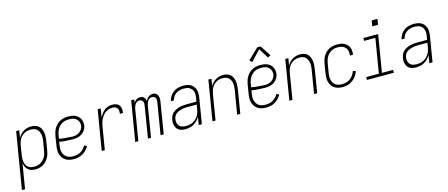

<svg xmlns="http://www.w3.org/2000/svg" viewBox="-79 -1475 5634 2412"><g transform="rotate(-15 2738.5 -268.5)"><path d="M-23 215 99 -520H139L124 -426Q136 -449 155 -469Q174 -489 197 -503Q220 -517 245.5 -522.5Q271 -528 296 -528Q322 -528 347.5 -521Q373 -514 391.5 -497.5Q410 -481 420.5 -458.5Q431 -436 435.5 -410.5Q440 -385 438.5 -358Q437 -331 433 -305L413 -185Q409 -160 401.5 -136Q394 -112 381 -89.5Q368 -67 349 -47.5Q330 -28 307.5 -15.5Q285 -3 260 2.5Q235 8 210 8Q184 8 158.5 1Q133 -6 115 -22.5Q97 -39 86.5 -62Q76 -85 72 -110L18 215ZM203 -29Q223 -29 244.5 -33.5Q266 -38 285 -48.5Q304 -59 320 -75Q336 -91 347 -110Q358 -129 364 -149.5Q370 -170 374 -191L394 -311Q397 -333 398 -354.5Q399 -376 395 -397Q391 -418 381.5 -436.5Q372 -455 356.5 -468Q341 -481 320 -486Q299 -491 277 -491Q257 -491 236.5 -487Q216 -483 197 -472.5Q178 -462 162 -446.5Q146 -431 135 -412.5Q124 -394 118 -373.5Q112 -353 108 -333L89 -213Q85 -191 84 -169Q83 -147 86.5 -126Q90 -105 99 -86Q108 -67 123.5 -53.5Q139 -40 160 -34.5Q181 -29 203 -29Z M713 8Q684 8 656 2.5Q628 -3 605 -17.5Q582 -32 566 -54Q550 -76 542.5 -102.5Q535 -129 535.5 -157.5Q536 -186 541 -215L560 -335Q565 -361 573 -386Q581 -411 595.5 -434Q610 -457 630.5 -476Q651 -495 675.5 -507Q700 -519 725.5 -523.5Q751 -528 777 -528Q801 -528 824 -524.5Q847 -521 867.5 -511.5Q888 -502 904.5 -487Q921 -472 930.5 -452Q940 -432 943.5 -409Q947 -386 943 -363Q939 -334 921 -308Q903 -282 877.5 -265Q852 -248 822.5 -242Q793 -236 765 -236Q742 -236 719.5 -237.5Q697 -239 674.5 -240Q652 -241 630 -243Q608 -245 587 -251L580 -209Q576 -186 575.5 -163Q575 -140 580.5 -119Q586 -98 598 -80Q610 -62 628 -50Q646 -38 668 -33.5Q690 -29 713 -29Q737 -29 761.5 -34Q786 -39 808 -52Q830 -65 848 -84Q866 -103 878 -125L911 -108Q896 -82 874.5 -59Q853 -36 826.5 -20.5Q800 -5 771 1.5Q742 8 713 8ZM770 -270Q792 -270 814 -275.5Q836 -281 855 -294Q874 -307 887 -327Q900 -347 904 -368Q907 -386 904 -403.5Q901 -421 893.5 -435.5Q886 -450 873.5 -461.5Q861 -473 845.5 -479.5Q830 -486 812.5 -488.5Q795 -491 777 -491Q756 -491 734.5 -487.5Q713 -484 693 -473.5Q673 -463 656.5 -447Q640 -431 628.5 -411.5Q617 -392 610 -371Q603 -350 600 -329L593 -288Q614 -282 636 -279.5Q658 -277 680.5 -276Q703 -275 725.5 -272.5Q748 -270 770 -270Z M1073 0 1159 -520H1199L1180 -405Q1192 -430 1208.5 -453Q1225 -476 1247 -493.5Q1269 -511 1295.5 -519.5Q1322 -528 1348 -528Q1374 -528 1399 -520Q1424 -512 1439 -492Q1454 -472 1456.5 -445.5Q1459 -419 1454 -392H1414Q1417 -411 1416 -430Q1415 -449 1405 -463.5Q1395 -478 1378 -484.5Q1361 -491 1341 -491Q1318 -491 1294 -484Q1270 -477 1250 -462Q1230 -447 1214.5 -426.5Q1199 -406 1188.5 -383.5Q1178 -361 1171.5 -337.5Q1165 -314 1161 -291L1113 0Z M1509 0 1595 -520H1635L1628 -477Q1635 -488 1644 -498Q1653 -508 1664 -515Q1675 -522 1687.5 -525Q1700 -528 1712 -528Q1727 -528 1740 -523.5Q1753 -519 1762.5 -509Q1772 -499 1777 -486Q1782 -473 1783 -458Q1789 -473 1798.5 -486Q1808 -499 1820 -508.5Q1832 -518 1847 -523Q1862 -528 1877 -528Q1891 -528 1904.5 -523.5Q1918 -519 1927 -509.5Q1936 -500 1941 -487Q1946 -474 1948 -460Q1950 -446 1949 -431.5Q1948 -417 1945 -403L1879 0H1838L1906 -410Q1909 -424 1908.5 -438.5Q1908 -453 1902.5 -465Q1897 -477 1884.5 -484Q1872 -491 1858 -491Q1847 -491 1836.5 -487.5Q1826 -484 1817 -476.5Q1808 -469 1801.5 -459Q1795 -449 1791 -438.5Q1787 -428 1784 -417.5Q1781 -407 1779 -396L1714 0H1674L1741 -410Q1744 -424 1743.5 -438.5Q1743 -453 1737.5 -465Q1732 -477 1720 -484Q1708 -491 1693 -491Q1683 -491 1672 -487.5Q1661 -484 1652 -476.5Q1643 -469 1637 -459Q1631 -449 1626.5 -438.5Q1622 -428 1619 -417.5Q1616 -407 1615 -396L1549 0Z M2160 8Q2139 8 2118.5 4.5Q2098 1 2081 -9Q2064 -19 2052 -34.5Q2040 -50 2034 -69Q2028 -88 2027 -108.5Q2026 -129 2030 -150Q2034 -174 2044.5 -197Q2055 -220 2074.5 -237Q2094 -254 2117.5 -264.5Q2141 -275 2164.5 -281Q2188 -287 2212 -289Q2236 -291 2260 -291H2382L2390 -339Q2394 -359 2394 -378.5Q2394 -398 2389 -416Q2384 -434 2373 -449Q2362 -464 2346 -474Q2330 -484 2311 -487.5Q2292 -491 2272 -491Q2247 -491 2221 -485.5Q2195 -480 2172 -465Q2149 -450 2133.5 -427Q2118 -404 2113 -379H2074Q2080 -411 2098.5 -441Q2117 -471 2145.5 -491.5Q2174 -512 2207 -520Q2240 -528 2272 -528Q2298 -528 2323 -523.5Q2348 -519 2369 -506.5Q2390 -494 2404.5 -475Q2419 -456 2426.5 -433Q2434 -410 2434 -384.5Q2434 -359 2430 -333L2375 0H2334L2351 -103Q2337 -77 2316 -55Q2295 -33 2269.5 -18.5Q2244 -4 2215.5 2Q2187 8 2160 8ZM2178 -29Q2200 -29 2222.5 -33Q2245 -37 2266 -47.5Q2287 -58 2305 -74.5Q2323 -91 2336 -110.5Q2349 -130 2356 -152Q2363 -174 2367 -196L2376 -255H2260Q2241 -255 2222 -253.5Q2203 -252 2183.5 -247.5Q2164 -243 2145 -236Q2126 -229 2109.5 -216.5Q2093 -204 2083 -186Q2073 -168 2070 -149Q2066 -124 2070.5 -100Q2075 -76 2090.5 -59Q2106 -42 2129.5 -35.5Q2153 -29 2178 -29Z M2513 0 2599 -520H2639L2624 -427Q2636 -450 2654 -469.5Q2672 -489 2694.5 -502.5Q2717 -516 2742 -522Q2767 -528 2792 -528Q2818 -528 2843 -521Q2868 -514 2886 -497Q2904 -480 2914 -457Q2924 -434 2928 -409Q2932 -384 2930.5 -357.5Q2929 -331 2925 -305L2875 0H2834L2886 -311Q2889 -332 2890 -354Q2891 -376 2887.5 -396.5Q2884 -417 2875 -435.5Q2866 -454 2851 -467Q2836 -480 2815.5 -485.5Q2795 -491 2773 -491Q2753 -491 2733 -486.5Q2713 -482 2694 -471.5Q2675 -461 2660 -445.5Q2645 -430 2634.5 -411.5Q2624 -393 2618 -373Q2612 -353 2608 -333L2553 0Z M3213 8Q3184 8 3156 2.5Q3128 -3 3105 -17.5Q3082 -32 3066 -54Q3050 -76 3042.5 -102.5Q3035 -129 3035.5 -157.5Q3036 -186 3041 -215L3060 -335Q3065 -361 3073 -386Q3081 -411 3095.5 -434Q3110 -457 3130.5 -476Q3151 -495 3175.5 -507Q3200 -519 3225.5 -523.5Q3251 -528 3277 -528Q3301 -528 3324 -524.5Q3347 -521 3367.5 -511.5Q3388 -502 3404.5 -487Q3421 -472 3430.5 -452Q3440 -432 3443.5 -409Q3447 -386 3443 -363Q3439 -334 3421 -308Q3403 -282 3377.5 -265Q3352 -248 3322.5 -242Q3293 -236 3265 -236Q3242 -236 3219.5 -237.5Q3197 -239 3174.5 -240Q3152 -241 3130 -243Q3108 -245 3087 -251L3080 -209Q3076 -186 3075.5 -163Q3075 -140 3080.5 -119Q3086 -98 3098 -80Q3110 -62 3128 -50Q3146 -38 3168 -33.5Q3190 -29 3213 -29Q3237 -29 3261.5 -34Q3286 -39 3308 -52Q3330 -65 3348 -84Q3366 -103 3378 -125L3411 -108Q3396 -82 3374.5 -59Q3353 -36 3326.5 -20.5Q3300 -5 3271 1.5Q3242 8 3213 8ZM3270 -270Q3292 -270 3314 -275.5Q3336 -281 3355 -294Q3374 -307 3387 -327Q3400 -347 3404 -368Q3407 -386 3404 -403.5Q3401 -421 3393.5 -435.5Q3386 -450 3373.5 -461.5Q3361 -473 3345.5 -479.5Q3330 -486 3312.5 -488.5Q3295 -491 3277 -491Q3256 -491 3234.5 -487.5Q3213 -484 3193 -473.5Q3173 -463 3156.5 -447Q3140 -431 3128.5 -411.5Q3117 -392 3110 -371Q3103 -350 3100 -329L3093 -288Q3114 -282 3136 -279.5Q3158 -277 3180.5 -276Q3203 -275 3225.5 -272.5Q3248 -270 3270 -270ZM3189 -590 3158 -618 3296 -752H3340L3432 -615L3395 -593L3314 -723Z M3513 0 3599 -520H3639L3624 -427Q3636 -450 3654 -469.5Q3672 -489 3694.5 -502.5Q3717 -516 3742 -522Q3767 -528 3792 -528Q3818 -528 3843 -521Q3868 -514 3886 -497Q3904 -480 3914 -457Q3924 -434 3928 -409Q3932 -384 3930.5 -357.5Q3929 -331 3925 -305L3875 0H3834L3886 -311Q3889 -332 3890 -354Q3891 -376 3887.5 -396.5Q3884 -417 3875 -435.5Q3866 -454 3851 -467Q3836 -480 3815.5 -485.5Q3795 -491 3773 -491Q3753 -491 3733 -486.5Q3713 -482 3694 -471.5Q3675 -461 3660 -445.5Q3645 -430 3634.5 -411.5Q3624 -393 3618 -373Q3612 -353 3608 -333L3553 0Z M4208 8Q4179 8 4151.5 2Q4124 -4 4101.5 -18.5Q4079 -33 4064 -55Q4049 -77 4042 -103.5Q4035 -130 4035.5 -158.5Q4036 -187 4041 -215L4060 -335Q4065 -360 4072.5 -385Q4080 -410 4094 -433Q4108 -456 4128 -475Q4148 -494 4172 -506Q4196 -518 4221.5 -523Q4247 -528 4272 -528Q4296 -528 4319.5 -524.5Q4343 -521 4363.5 -511Q4384 -501 4400.5 -485Q4417 -469 4426 -448.5Q4435 -428 4437 -404Q4439 -380 4435 -356Q4435 -355 4435 -353.5Q4435 -352 4435 -351H4395Q4395 -352 4395 -353Q4395 -354 4395 -355Q4400 -383 4394 -410Q4388 -437 4370.5 -456.5Q4353 -476 4326.5 -483.5Q4300 -491 4272 -491Q4251 -491 4230 -487Q4209 -483 4189.5 -472Q4170 -461 4154 -445Q4138 -429 4127 -410Q4116 -391 4109.5 -370.5Q4103 -350 4100 -329L4080 -209Q4076 -187 4075.5 -164Q4075 -141 4080 -120Q4085 -99 4096 -81Q4107 -63 4124.5 -51Q4142 -39 4163.5 -34Q4185 -29 4208 -29Q4235 -29 4263 -36.5Q4291 -44 4314.5 -62Q4338 -80 4355 -104.5Q4372 -129 4381 -156L4417 -143Q4405 -111 4384.5 -82Q4364 -53 4335.5 -32Q4307 -11 4273.5 -1.5Q4240 8 4208 8Z M4522 0V-37H4687L4761 -483H4615V-520H4807L4727 -37H4872V0ZM4761 -633 4773 -707H4848L4836 -633Z M5160 8Q5139 8 5118.5 4.5Q5098 1 5081 -9Q5064 -19 5052 -34.5Q5040 -50 5034 -69Q5028 -88 5027 -108.5Q5026 -129 5030 -150Q5034 -174 5044.5 -197Q5055 -220 5074.5 -237Q5094 -254 5117.5 -264.5Q5141 -275 5164.5 -281Q5188 -287 5212 -289Q5236 -291 5260 -291H5382L5390 -339Q5394 -359 5394 -378.5Q5394 -398 5389 -416Q5384 -434 5373 -449Q5362 -464 5346 -474Q5330 -484 5311 -487.5Q5292 -491 5272 -491Q5247 -491 5221 -485.5Q5195 -480 5172 -465Q5149 -450 5133.5 -427Q5118 -404 5113 -379H5074Q5080 -411 5098.5 -441Q5117 -471 5145.5 -491.5Q5174 -512 5207 -520Q5240 -528 5272 -528Q5298 -528 5323 -523.5Q5348 -519 5369 -506.5Q5390 -494 5404.5 -475Q5419 -456 5426.5 -433Q5434 -410 5434 -384.5Q5434 -359 5430 -333L5375 0H5334L5351 -103Q5337 -77 5316 -55Q5295 -33 5269.5 -18.5Q5244 -4 5215.5 2Q5187 8 5160 8ZM5178 -29Q5200 -29 5222.5 -33Q5245 -37 5266 -47.5Q5287 -58 5305 -74.5Q5323 -91 5336 -110.5Q5349 -130 5356 -152Q5363 -174 5367 -196L5376 -255H5260Q5241 -255 5222 -253.5Q5203 -252 5183.5 -247.5Q5164 -243 5145 -236Q5126 -229 5109.5 -216.5Q5093 -204 5083 -186Q5073 -168 5070 -149Q5066 -124 5070.5 -100Q5075 -76 5090.5 -59Q5106 -42 5129.5 -35.5Q5153 -29 5178 -29Z"/></g></svg>

Font: Iosevka SS04 Extralight
Style: Italic
Weight: 200
Italic angle: -9°
Monospace: yes
Designer: Belleve Invis
Foundry: Belleve Invis
Version: Version 19.0.0; ttfautohint (v1.8.4)